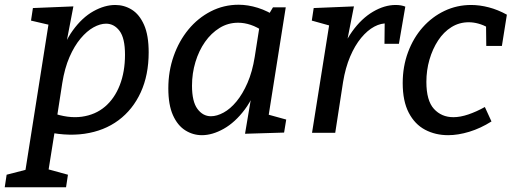

<svg xmlns="http://www.w3.org/2000/svg" viewBox="-76 -561 2166 811"><path d="M-56 230 -48 177 76 145 25 199 131 -472 145 -453 55 -474 63 -527 234 -534 197 -341 171 -296Q192 -378 231.5 -432.5Q271 -487 318.5 -513.5Q366 -540 411 -540Q449 -540 481 -520Q513 -500 532.5 -456Q552 -412 552 -340Q552 -244 518.5 -171Q485 -98 424.5 -53Q364 -8 281 4Q198 16 99 -9L157 -18L122 201L87 143L211 177L203 230ZM163 -55 142 -85Q212 -60 269.5 -68Q327 -76 367.5 -110.5Q408 -145 430 -201.5Q452 -258 452 -330Q452 -400 429 -430.5Q406 -461 372 -461Q347 -461 319 -445.5Q291 -430 264.5 -398.5Q238 -367 217.5 -320Q197 -273 187 -210Z M777 10Q739 10 706.5 -10.5Q674 -31 654.5 -74.5Q635 -118 635 -188Q635 -260 657.5 -324Q680 -388 720 -436.5Q760 -485 814.5 -513Q869 -541 932 -541Q971 -541 1013 -528Q1055 -515 1098 -486L1055 -493L1077 -530H1131L1051 -25L1017 -88L1133 -56L1124 -1L959 4L991 -186L1020 -235Q999 -153 958 -98.5Q917 -44 869 -17Q821 10 777 10ZM815 -70Q840 -70 868.5 -85.5Q897 -101 923 -132.5Q949 -164 969.5 -211Q990 -258 1000 -321L1022 -461L1039 -427Q1010 -447 983 -456Q956 -465 930 -465Q887 -465 851.5 -443Q816 -421 790 -384Q764 -347 749.5 -299Q735 -251 735 -199Q735 -132 758 -101Q781 -70 815 -70Z M1242 0 1322 -503 1356 -442 1241 -474 1249 -527 1419 -534 1382 -346 1352 -295Q1372 -373 1411.5 -428Q1451 -483 1499.5 -511.5Q1548 -540 1595 -540Q1619 -540 1636 -533L1609 -376H1548L1549 -473L1562 -462Q1534 -464 1505 -448.5Q1476 -433 1449.5 -401Q1423 -369 1403 -322Q1383 -275 1373 -214L1340 0Z M1817 10Q1763 10 1719.5 -13Q1676 -36 1650.5 -85Q1625 -134 1625 -210Q1625 -280 1647.5 -340.5Q1670 -401 1709.5 -445.5Q1749 -490 1801.5 -515Q1854 -540 1914 -540Q1950 -540 1988.5 -530Q2027 -520 2065 -499L2044 -367H1978L1977 -457L1987 -444Q1944 -467 1904 -467Q1864 -467 1831 -446.5Q1798 -426 1774.5 -390Q1751 -354 1738 -309Q1725 -264 1725 -215Q1725 -136 1757 -101Q1789 -66 1839 -66Q1868 -66 1902 -77.5Q1936 -89 1972 -109L2000 -48Q1954 -19 1906.5 -4.5Q1859 10 1817 10Z"/></svg>

Font: Bitter Thin Medium
Style: Italic
Weight: 500
Italic angle: -9°
Version: Version 3.021